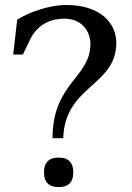

<svg xmlns="http://www.w3.org/2000/svg" viewBox="-20 -735 532 771"><path d="M191 -180H234C240 -392 447 -389 447 -563C447 -643 382 -715 246 -715C179 -715 98 -687 49 -656L33 -516H72C83 -538 92 -559 103 -581C136 -642 188 -660 239 -660C305 -660 343 -613 343 -558C343 -423 191 -402 191 -180ZM157 -39C157 -4 177 16 212 16H219C254 16 274 -4 274 -39V-46C274 -82 254 -102 219 -102H212C177 -102 157 -82 157 -46Z"/></svg>

Font: LT Superior Serif Medium
Style: Regular
Weight: 500
Designer: Daniel Lyons
Foundry: LyonsType
Version: Version 2.120;FEAKit 1.0